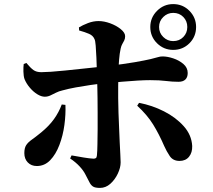

<svg xmlns="http://www.w3.org/2000/svg" viewBox="-20 -862 1040 939"><path d="M827 -618Q781 -618 748 -650.5Q715 -683 715 -730Q715 -776 748 -809Q781 -842 827 -842Q874 -842 906.5 -809Q939 -776 939 -730Q939 -683 906.5 -650.5Q874 -618 827 -618ZM469 57Q445 57 434.5 50Q424 43 417 28.5Q410 14 397 -10Q388 -28 369 -48.5Q350 -69 323 -87L330 -102Q363 -96 390.5 -91.5Q418 -87 437 -86Q445 -86 449 -89Q453 -92 454 -102Q456 -122 456.5 -156Q457 -190 457.5 -230Q458 -270 457.5 -310Q457 -350 457 -382Q457 -404 456 -436.5Q455 -469 454 -507Q453 -545 451.5 -579.5Q450 -614 448 -639Q446 -664 442 -671Q435 -688 415.5 -696.5Q396 -705 367 -713L366 -728Q384 -739 410 -749Q436 -759 462 -759Q489 -759 519 -748Q549 -737 570.5 -719.5Q592 -702 592 -685Q592 -673 587.5 -664Q583 -655 578 -646.5Q573 -638 570 -624Q565 -601 562.5 -571Q560 -541 559 -507.5Q558 -474 558 -441.5Q558 -409 558 -382Q558 -349 559.5 -311Q561 -273 562.5 -236Q564 -199 565.5 -165Q567 -131 568.5 -106Q570 -81 570 -68Q570 -42 556 -12.5Q542 17 519.5 37Q497 57 469 57ZM160 -50Q133 -50 116 -67.5Q99 -85 99 -113Q99 -138 108 -152Q117 -166 135.5 -179Q154 -192 181 -214Q220 -246 244 -279.5Q268 -313 282 -351L300 -349Q302 -303 295 -251Q288 -199 270.5 -153Q253 -107 225.5 -78.5Q198 -50 160 -50ZM199 -389Q182 -389 162.5 -401Q143 -413 126 -433Q109 -453 100 -475Q95 -489 94.5 -512Q94 -535 96 -549L109 -554Q129 -530 143.5 -519.5Q158 -509 182 -509Q198 -509 229 -511Q260 -513 297.5 -517Q335 -521 374 -525Q413 -529 445 -532.5Q477 -536 497 -538Q589 -549 640 -558Q691 -567 716.5 -573Q742 -579 752.5 -582.5Q763 -586 775 -586Q799 -586 827.5 -576.5Q856 -567 877 -549Q898 -531 898 -505Q898 -484 886.5 -473Q875 -462 853 -462Q822 -462 791.5 -466Q761 -470 714 -470Q689 -470 654 -468Q619 -466 579 -462.5Q539 -459 497 -455Q462 -452 424 -446.5Q386 -441 350.5 -434.5Q315 -428 286 -420Q268 -416 253.5 -408.5Q239 -401 226 -395Q213 -389 199 -389ZM858 -75Q826 -75 810 -99Q794 -123 783 -148Q758 -206 729 -253Q700 -300 651 -345L660 -359Q724 -347 782 -317.5Q840 -288 878.5 -245Q917 -202 920 -148Q921 -116 904.5 -95.5Q888 -75 858 -75ZM827 -661Q857 -661 876.5 -681Q896 -701 896 -730Q896 -759 876.5 -779Q857 -799 827 -799Q799 -799 778.5 -779Q758 -759 758 -730Q758 -701 778.5 -681Q799 -661 827 -661Z"/></svg>

Font: Noto Serif SC ExtraLight ExtraBold
Style: Regular
Weight: 800
Version: Version 2.002-H1;hotconv 1.1.0;makeotfexe 2.6.0